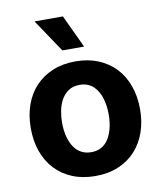

<svg xmlns="http://www.w3.org/2000/svg" viewBox="-87 -847 788 929"><g transform="rotate(-10 307.0 -383.0)"><path d="M38.4 -270.6Q38.4 -333.8 57 -385.8Q75.6 -437.9 110.6 -474.8Q145.6 -511.7 195.3 -532.1Q245 -552.6 306.8 -552.6Q368.6 -552.6 418.3 -532.1Q468 -511.7 503 -474.8Q538 -437.9 556.6 -385.8Q575.3 -333.8 575.3 -270.6Q575.3 -209.9 557.4 -158.4Q539.4 -106.9 505.1 -69.2Q470.9 -31.6 421 -10.5Q371.1 10.7 306.8 10.7Q244.7 10.7 195 -9.8Q145.2 -30.2 110.4 -67.3Q75.6 -104.4 57 -156.2Q38.4 -208.1 38.4 -270.6ZM307.5 -106.5Q329.9 -106.5 346.9 -113.6Q364 -120.7 376.6 -133Q389.2 -145.2 397.7 -161.6Q406.2 -177.9 411.6 -196.4Q416.9 -214.8 419.2 -234.2Q421.5 -253.6 421.5 -271.7Q421.5 -290.1 419.2 -309.5Q416.9 -328.8 411.8 -347.1Q406.6 -365.4 397.9 -381.7Q389.2 -398.1 376.6 -410.5Q364 -422.9 346.9 -430Q329.9 -437.1 307.5 -437.1Q274.1 -437.1 251.8 -421.7Q229.4 -406.2 216.3 -382.1Q203.1 -358 197.6 -328.7Q192.1 -299.4 192.1 -271.7Q192.1 -253.2 194.4 -233.7Q196.7 -214.1 202.1 -195.8Q207.4 -177.6 216.3 -161.2Q225.1 -144.9 237.9 -132.8Q250.7 -120.7 267.9 -113.6Q285.2 -106.5 307.5 -106.5ZM285.5 -777.3 361.2 -615.8H254.3L146 -777.3Z"/></g></svg>

Font: Inter P
Style: Bold
Weight: 700
Designer: Rasmus Andersson
Foundry: rsms
Version: Version 3.018;git-588b23468